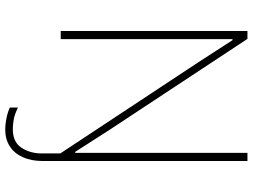

<svg xmlns="http://www.w3.org/2000/svg" viewBox="-137 -623 974 740"><g transform="rotate(90 350.0 -253.0)"><path d="M478.5 213.9Q460.4 213.9 437.5 209.5Q414.6 205.1 394.5 196.3V165Q423.3 178.2 439.2 180.9Q455.1 183.6 472.7 184.6Q526.4 186 548.8 152.1Q571.3 118.2 571.3 74.2V-19.5H600.6V68.4Q600.6 113.3 585.9 146Q571.3 178.7 543.9 196.3Q516.6 213.9 478.5 213.9ZM99.6 0V-719.7H129.9L479.5 -189.5L565.4 -55.7H569.3V-250V-719.7H600.6V0H570.3L220.7 -529.3L134.8 -662.1H130.9V-473.6V0Z"/></g></svg>

Font: Reddit Sans ExtraLight
Style: Regular
Weight: 250
Designer: Stephen Hutchings
Foundry: Reddit
Version: Version 1.014